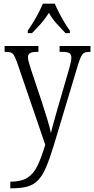

<svg xmlns="http://www.w3.org/2000/svg" viewBox="-20 -786 512 1044"><path d="M36 202Q95 202 129 180.5Q163 159 184 115Q205 71 226 1L72 -449Q63 -473 56 -485Q49 -497 38.5 -500.5Q28 -504 8 -504H5V-536H189V-504H183Q153 -504 142.5 -496.5Q132 -489 132 -474Q132 -464 136.5 -448Q141 -432 149 -407L209 -227Q225 -177 238.5 -133Q252 -89 257 -62Q263 -90 273 -124.5Q283 -159 294 -199L356 -412Q361 -430 364.5 -445.5Q368 -461 368 -473Q368 -490 357.5 -497Q347 -504 316 -504H304V-536H472V-504H469Q450 -504 439.5 -499.5Q429 -495 421 -479Q413 -463 403 -430L272 6Q250 78 230.5 123.5Q211 169 187 194Q163 219 128.5 228.5Q94 238 41 238H36ZM131 -619Q144 -638 160 -664Q176 -690 190 -717Q204 -744 213 -766H278Q287 -744 301 -717Q315 -690 330.5 -664Q346 -638 360 -619V-606H336Q310 -633 287 -658.5Q264 -684 246 -716Q226 -684 203.5 -658.5Q181 -633 154 -606H131Z"/></svg>

Font: Noto Serif Bengali Condensed Light
Style: Regular
Weight: 300
Width: 3
Designer: Juan Bruce, Universal Thirst, Indian Type Foundry and the Monotype Design Team.
Foundry: Monotype Imaging Inc.
Version: Version 2.003; ttfautohint (v1.8.4.7-5d5b)